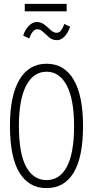

<svg xmlns="http://www.w3.org/2000/svg" viewBox="-20 -954 478 985"><path d="M219 11Q128 11 79.5 -68.5Q31 -148 31 -308Q31 -463 79.5 -545Q128 -627 219 -627Q310 -627 358 -545Q406 -463 406 -308Q406 -148 358 -68.5Q310 11 219 11ZM219 -30Q286 -30 323 -98.5Q360 -167 360 -308Q360 -443 323 -514.5Q286 -586 219 -586Q151 -586 114 -514.5Q77 -443 77 -308Q77 -167 114 -98.5Q151 -30 219 -30ZM310 -831 340 -817Q314 -748 271 -748Q249 -748 232.5 -762Q216 -776 201.5 -790Q187 -804 172 -804Q158 -804 147.5 -790.5Q137 -777 130 -757L99 -771Q108 -801 127.5 -821Q147 -841 169 -841Q191 -841 208 -827.5Q225 -814 240 -800Q255 -786 269 -786Q283 -785 292.5 -797Q302 -809 310 -831ZM107 -896V-934H322V-896Z"/></svg>

Font: Inconsolata SemiCondensed Light
Style: Regular
Weight: 300
Width: 4
Monospace: yes
Designer: Raph Levien, Cyreal, Brenton Simpson
Foundry: Raph Levien, Cyreal, Google
Version: Version 3.100; ttfautohint (v1.8.4.7-5d5b)